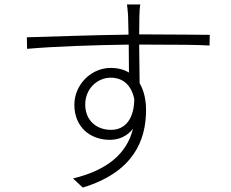

<svg xmlns="http://www.w3.org/2000/svg" viewBox="-20 -804 1040 865"><path d="M585 -357C584 -271 546 -219 480 -219C416 -219 364 -260 364 -333C364 -405 419 -454 479 -454C529 -454 571 -426 585 -357ZM101 -636 102 -584C228 -595 407 -601 560 -603L561 -477C538 -491 511 -498 478 -498C391 -498 315 -423 315 -332C315 -231 387 -174 475 -174C516 -174 554 -191 579 -224C552 -112 463 -37 309 0L353 41C579 -28 638 -169 638 -308C638 -355 628 -397 609 -429L607 -603H642C788 -603 872 -602 924 -599L925 -647C882 -647 776 -649 642 -649H607L608 -734C608 -745 610 -776 612 -784H552C553 -778 556 -753 557 -734L559 -648C399 -646 209 -639 101 -636Z"/></svg>

Font: Noto Sans TC Light
Style: Regular
Weight: 300
Designer: Ryoko NISHIZUKA 西塚涼子 (kana, bopomofo & ideographs); Paul D. Hunt (Latin, Greek & Cyrillic); Sandoll Communications 산돌커뮤니
Foundry: Adobe
Version: Version 2.004;hotconv 1.0.118;makeotfexe 2.5.65603